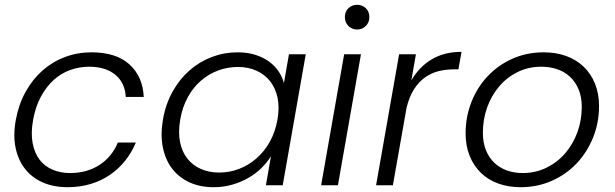

<svg xmlns="http://www.w3.org/2000/svg" viewBox="-20 -772 2561 800"><path d="M46 -273Q58 -338 87 -390Q116 -442 157.5 -478.5Q199 -515 251 -534.5Q303 -554 361 -554Q464 -554 519.5 -503.5Q575 -453 579 -368H504Q501 -427 460.5 -460.5Q420 -494 351 -494Q311 -494 273 -480.5Q235 -467 204 -439Q173 -411 150.5 -369.5Q128 -328 118 -273Q108 -217 116 -175.5Q124 -134 145 -106.5Q166 -79 199 -65Q232 -51 272 -51Q342 -51 394 -84.5Q446 -118 471 -178H546Q529 -137 502 -103Q475 -69 439 -44Q403 -19 358 -5.5Q313 8 262 8Q204 8 159 -11.5Q114 -31 85 -67.5Q56 -104 45 -156Q34 -208 46 -273Z M659 -274Q670 -338 699 -390Q728 -442 769.5 -478.5Q811 -515 862.5 -534.5Q914 -554 970 -554Q1011 -554 1044 -543.5Q1077 -533 1101 -515.5Q1125 -498 1140.5 -475Q1156 -452 1163 -426L1184 -546H1254L1158 0H1088L1109 -121Q1093 -95 1069 -71.5Q1045 -48 1014.5 -30.5Q984 -13 947.5 -2.5Q911 8 870 8Q814 8 770 -12Q726 -32 697.5 -69Q669 -106 658.5 -158Q648 -210 659 -274ZM1136 -273Q1145 -324 1136.5 -364.5Q1128 -405 1105.5 -433.5Q1083 -462 1048.5 -477.5Q1014 -493 972 -493Q929 -493 889.5 -478.5Q850 -464 817.5 -436Q785 -408 762.5 -367Q740 -326 731 -274Q722 -222 730 -181Q738 -140 760.5 -111.5Q783 -83 817 -68Q851 -53 894 -53Q936 -53 975.5 -68Q1015 -83 1048 -111.5Q1081 -140 1104 -181Q1127 -222 1136 -273Z M1414 -546H1484L1388 0H1318ZM1468 -649Q1447 -649 1432 -663.5Q1417 -678 1417 -701Q1417 -724 1432 -738Q1447 -752 1468 -752Q1489 -752 1504 -738Q1519 -724 1519 -701Q1519 -678 1504 -663.5Q1489 -649 1468 -649Z M1547 0 1643 -546H1713L1694 -437Q1726 -493 1778.5 -524.5Q1831 -556 1903 -556L1890 -483H1870Q1838 -483 1807.5 -475.5Q1777 -468 1751 -449.5Q1725 -431 1705 -400Q1685 -369 1674 -323L1617 0Z M2476 -330Q2476 -260 2451 -198.5Q2426 -137 2382.5 -91Q2339 -45 2279 -18.5Q2219 8 2149 8Q2098 8 2055.5 -7.5Q2013 -23 1983 -52.5Q1953 -82 1936.5 -123.5Q1920 -165 1920 -216Q1920 -286 1944.5 -347.5Q1969 -409 2012.5 -455Q2056 -501 2115.5 -527.5Q2175 -554 2246 -554Q2297 -554 2339.5 -538.5Q2382 -523 2412.5 -493.5Q2443 -464 2459.5 -422.5Q2476 -381 2476 -330ZM1992 -219Q1992 -177 2005 -145.5Q2018 -114 2040.5 -93Q2063 -72 2093 -61.5Q2123 -51 2157 -51Q2212 -51 2257.5 -73.5Q2303 -96 2335.5 -134Q2368 -172 2386 -221.5Q2404 -271 2404 -326Q2404 -369 2390.5 -400.5Q2377 -432 2354 -453Q2331 -474 2300.5 -484Q2270 -494 2236 -494Q2181 -494 2136 -471.5Q2091 -449 2059 -411Q2027 -373 2009.5 -323.5Q1992 -274 1992 -219Z"/></svg>

Font: SVN-Poppins Light
Style: Italic
Weight: 300
Italic angle: -10°
Designer: Ninad Kale (Devanagari), Jonny Pinhorn (Latin)
Foundry: Indian Type Foundry
Version: Version 3.002 2017; ttfautohint (v1.8.3)